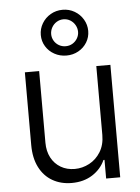

<svg xmlns="http://www.w3.org/2000/svg" viewBox="-56 -852 658 902"><g transform="rotate(-5 273.0 -401.0)"><path d="M408.2 -530.3H474.6V0H408.2V-87.9H403.3Q384.3 -45.4 343.3 -19.3Q302.2 6.8 246.1 6.8Q194.8 6.8 155.3 -15.9Q115.7 -38.6 93.5 -82.3Q71.3 -126 71.3 -187.5V-530.3H138.7V-192.4Q138.7 -152.3 154.8 -121.8Q170.9 -91.3 199.7 -74.5Q228.5 -57.6 265.6 -57.6Q301.8 -57.6 334.5 -75Q367.2 -92.3 387.7 -125.7Q408.2 -159.2 408.2 -205.1ZM161.1 -698.2Q161.1 -727.5 176 -752.7Q190.9 -777.8 216.6 -792.7Q242.2 -807.6 273.4 -807.6Q304.2 -807.6 329.6 -792.7Q355 -777.8 369.9 -752.7Q384.8 -727.5 384.8 -698.2Q384.8 -668.9 369.9 -644.5Q355 -620.1 329.6 -606Q304.2 -591.8 273.4 -591.8Q242.2 -591.8 216.6 -606Q190.9 -620.1 176 -644.5Q161.1 -668.9 161.1 -698.2ZM336.9 -698.2Q336.9 -714.8 328.6 -729.7Q320.3 -744.6 305.7 -753.7Q291 -762.7 273.4 -762.7Q255.9 -762.7 241.2 -753.7Q226.6 -744.6 218.3 -729.7Q210 -714.8 210 -698.2Q210 -681.6 218.3 -667.2Q226.6 -652.8 241.2 -644.3Q255.9 -635.7 273.4 -635.7Q291.5 -635.7 305.9 -644.5Q320.3 -653.3 328.6 -667.7Q336.9 -682.1 336.9 -698.2Z"/></g></svg>

Font: Pretendard JP Light
Style: Regular
Weight: 300
Designer: Base glyphs from Inter by Rasmus Andersson; Hangeul glyphs from Noto Sans CJK(Source Han Sans) by Jang Soo-young and Kan
Foundry: Kil Hyung-jin
Version: Version 1.309